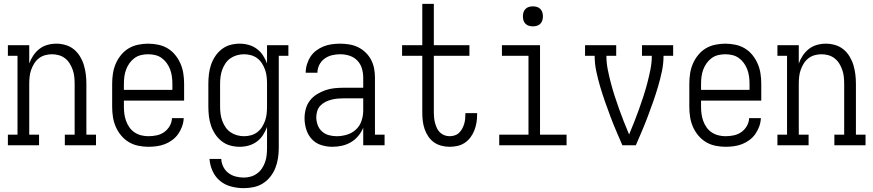

<svg xmlns="http://www.w3.org/2000/svg" viewBox="-20 -755 4540 998"><path d="M21 0V-55H71V-465H21V-520H132V-425Q140 -447 153 -466.5Q166 -486 184.5 -500.5Q203 -515 226 -521.5Q249 -528 273 -528Q297 -528 321 -521Q345 -514 364 -498.5Q383 -483 396 -461.5Q409 -440 416 -416.5Q423 -393 426 -369Q429 -345 429 -320V-55H479V0H317V-55H368V-320Q368 -338 366 -356.5Q364 -375 358 -392Q352 -409 342.5 -424.5Q333 -440 318.5 -451.5Q304 -463 286 -468Q268 -473 250 -473Q232 -473 214 -468Q196 -463 181.5 -451.5Q167 -440 157.5 -424.5Q148 -409 142 -392Q136 -375 134 -356.5Q132 -338 132 -320V-55H183V0Z M751 8Q725 8 698.5 2.5Q672 -3 649.5 -16.5Q627 -30 609.5 -51Q592 -72 581.5 -96.5Q571 -121 567 -147Q563 -173 563 -200V-320Q563 -346 567 -372.5Q571 -399 581.5 -423.5Q592 -448 609 -469Q626 -490 648.5 -503.5Q671 -517 697.5 -522.5Q724 -528 750 -528Q776 -528 802.5 -522.5Q829 -517 851.5 -503.5Q874 -490 891 -469Q908 -448 918.5 -423.5Q929 -399 933 -372.5Q937 -346 937 -320V-232H624V-200Q624 -181 626.5 -162.5Q629 -144 635.5 -126Q642 -108 653 -92.5Q664 -77 680 -66.5Q696 -56 714.5 -51.5Q733 -47 751 -47Q773 -47 794.5 -51.5Q816 -56 833.5 -68.5Q851 -81 862 -100Q873 -119 874 -141H935Q934 -119 926.5 -98Q919 -77 906.5 -59Q894 -41 876 -27.5Q858 -14 837.5 -6Q817 2 795 5Q773 8 751 8ZM876 -288V-320Q876 -339 873.5 -357.5Q871 -376 864.5 -393.5Q858 -411 847 -426.5Q836 -442 821 -453Q806 -464 787.5 -468.5Q769 -473 750 -473Q731 -473 712.5 -468.5Q694 -464 679 -453Q664 -442 653 -426.5Q642 -411 635.5 -393.5Q629 -376 626.5 -357.5Q624 -339 624 -320V-288Z M1247 223Q1214 223 1181.5 214.5Q1149 206 1124 185.5Q1099 165 1085 134Q1071 103 1069 71H1130Q1131 92 1140.5 111.5Q1150 131 1167 144Q1184 157 1205 162.5Q1226 168 1247 168Q1265 168 1283 163Q1301 158 1316 147Q1331 136 1341.5 120.5Q1352 105 1358 87.5Q1364 70 1366 51.5Q1368 33 1368 15V-95Q1360 -73 1347 -53Q1334 -33 1315 -19Q1296 -5 1273 1.5Q1250 8 1226 8Q1201 8 1177 1.5Q1153 -5 1133 -20.5Q1113 -36 1099 -57Q1085 -78 1077 -101.5Q1069 -125 1066 -150Q1063 -175 1063 -200V-320Q1063 -345 1066 -370Q1069 -395 1077 -418.5Q1085 -442 1099 -463Q1113 -484 1133 -499.5Q1153 -515 1177 -521.5Q1201 -528 1226 -528Q1250 -528 1273 -521.5Q1296 -515 1315 -501Q1334 -487 1347 -467Q1360 -447 1368 -425V-520H1479V-465H1429V15Q1429 41 1425 67Q1421 93 1411.5 117.5Q1402 142 1385.5 163Q1369 184 1347 198Q1325 212 1299 217.5Q1273 223 1247 223ZM1249 -47Q1267 -47 1285 -52Q1303 -57 1317.5 -68Q1332 -79 1342 -95Q1352 -111 1358 -128Q1364 -145 1366 -163.5Q1368 -182 1368 -200V-320Q1368 -338 1366 -356.5Q1364 -375 1358 -392Q1352 -409 1342 -425Q1332 -441 1317.5 -452Q1303 -463 1285 -468Q1267 -473 1249 -473Q1230 -473 1212 -468Q1194 -463 1178.5 -452.5Q1163 -442 1152.5 -426.5Q1142 -411 1135.5 -393.5Q1129 -376 1126.5 -357.5Q1124 -339 1124 -320V-200Q1124 -181 1126.5 -162.5Q1129 -144 1135.5 -126.5Q1142 -109 1152.5 -93.5Q1163 -78 1178.5 -67.5Q1194 -57 1212 -52Q1230 -47 1249 -47Z M1707 8Q1678 8 1649.5 -1Q1621 -10 1601 -31.5Q1581 -53 1572 -82Q1563 -111 1563 -140Q1563 -165 1569.5 -189Q1576 -213 1591 -232.5Q1606 -252 1627 -265Q1648 -278 1671 -286Q1694 -294 1718.5 -296.5Q1743 -299 1768 -299H1868V-352Q1868 -376 1861 -399.5Q1854 -423 1837 -440.5Q1820 -458 1796.5 -465.5Q1773 -473 1748 -473Q1727 -473 1706 -468Q1685 -463 1667.5 -450.5Q1650 -438 1640 -418.5Q1630 -399 1630 -377H1569Q1569 -399 1575.5 -420.5Q1582 -442 1594 -460.5Q1606 -479 1624 -492.5Q1642 -506 1662.5 -514Q1683 -522 1704.5 -525Q1726 -528 1748 -528Q1772 -528 1796 -524Q1820 -520 1841.5 -509.5Q1863 -499 1880.5 -482Q1898 -465 1909 -444Q1920 -423 1924.5 -399.5Q1929 -376 1929 -352V-55H1979V0H1868V-91Q1858 -67 1841.5 -47.5Q1825 -28 1803.5 -15.5Q1782 -3 1757.5 2.5Q1733 8 1707 8ZM1730 -47Q1757 -47 1783.5 -55Q1810 -63 1830 -81.5Q1850 -100 1859 -126.5Q1868 -153 1868 -180V-244H1768Q1751 -244 1735 -242.5Q1719 -241 1703 -237Q1687 -233 1672 -225.5Q1657 -218 1645.5 -206Q1634 -194 1629 -178Q1624 -162 1624 -146Q1624 -126 1631 -106Q1638 -86 1653.5 -72Q1669 -58 1689 -52.5Q1709 -47 1730 -47Z M2317 8Q2296 8 2274.5 2.5Q2253 -3 2235.5 -15.5Q2218 -28 2206 -46Q2194 -64 2187 -84.5Q2180 -105 2177.5 -126.5Q2175 -148 2175 -170V-465H2070V-520H2175V-735H2235V-520H2420V-465H2235V-170Q2235 -156 2236.5 -142Q2238 -128 2241.5 -115Q2245 -102 2251 -89Q2257 -76 2267 -66.5Q2277 -57 2290 -52Q2303 -47 2317 -47Q2330 -47 2343 -51Q2356 -55 2365.5 -64Q2375 -73 2381.5 -84.5Q2388 -96 2392 -108.5Q2396 -121 2397.5 -134Q2399 -147 2399 -160V-167H2460V-157Q2460 -137 2456.5 -116.5Q2453 -96 2445.5 -77Q2438 -58 2425.5 -41Q2413 -24 2395.5 -12.5Q2378 -1 2358 3.5Q2338 8 2317 8Z M2575 0V-55H2727V-465H2589V-520H2787V-55H2925V0ZM2750 -618Q2739 -618 2729 -621Q2719 -624 2711.5 -631.5Q2704 -639 2701 -649Q2698 -659 2698 -670Q2698 -681 2701 -691Q2704 -701 2711.5 -708.5Q2719 -716 2729 -719Q2739 -722 2750 -722Q2761 -722 2771 -719Q2781 -716 2788.5 -708.5Q2796 -701 2799 -691Q2802 -681 2802 -670Q2802 -659 2799 -649Q2796 -639 2788.5 -631.5Q2781 -624 2771 -621Q2761 -618 2750 -618Z M3215 0Q3199 -37 3183 -74.5Q3167 -112 3152.5 -150.5Q3138 -189 3124.5 -227.5Q3111 -266 3099.5 -305Q3088 -344 3079.5 -384Q3071 -424 3071 -465H3021V-520H3183V-465H3132Q3132 -429 3139 -394Q3146 -359 3155 -324.5Q3164 -290 3175 -256Q3186 -222 3198 -188.5Q3210 -155 3223 -122Q3236 -89 3250 -56Q3264 -89 3277 -122Q3290 -155 3302 -188.5Q3314 -222 3325 -256Q3336 -290 3345 -324.5Q3354 -359 3361 -394Q3368 -429 3368 -465H3317V-520H3479V-465H3429Q3429 -424 3420.5 -384Q3412 -344 3400.5 -305Q3389 -266 3375.5 -227.5Q3362 -189 3347.5 -150.5Q3333 -112 3317 -74.5Q3301 -37 3285 0Z M3751 8Q3725 8 3698.5 2.5Q3672 -3 3649.5 -16.5Q3627 -30 3609.5 -51Q3592 -72 3581.5 -96.5Q3571 -121 3567 -147Q3563 -173 3563 -200V-320Q3563 -346 3567 -372.5Q3571 -399 3581.5 -423.5Q3592 -448 3609 -469Q3626 -490 3648.5 -503.5Q3671 -517 3697.5 -522.5Q3724 -528 3750 -528Q3776 -528 3802.5 -522.5Q3829 -517 3851.5 -503.5Q3874 -490 3891 -469Q3908 -448 3918.5 -423.5Q3929 -399 3933 -372.5Q3937 -346 3937 -320V-232H3624V-200Q3624 -181 3626.5 -162.5Q3629 -144 3635.5 -126Q3642 -108 3653 -92.5Q3664 -77 3680 -66.5Q3696 -56 3714.5 -51.5Q3733 -47 3751 -47Q3773 -47 3794.5 -51.5Q3816 -56 3833.5 -68.5Q3851 -81 3862 -100Q3873 -119 3874 -141H3935Q3934 -119 3926.5 -98Q3919 -77 3906.5 -59Q3894 -41 3876 -27.5Q3858 -14 3837.5 -6Q3817 2 3795 5Q3773 8 3751 8ZM3876 -288V-320Q3876 -339 3873.5 -357.5Q3871 -376 3864.5 -393.5Q3858 -411 3847 -426.5Q3836 -442 3821 -453Q3806 -464 3787.5 -468.5Q3769 -473 3750 -473Q3731 -473 3712.5 -468.5Q3694 -464 3679 -453Q3664 -442 3653 -426.5Q3642 -411 3635.5 -393.5Q3629 -376 3626.5 -357.5Q3624 -339 3624 -320V-288Z M4021 0V-55H4071V-465H4021V-520H4132V-425Q4140 -447 4153 -466.5Q4166 -486 4184.5 -500.5Q4203 -515 4226 -521.5Q4249 -528 4273 -528Q4297 -528 4321 -521Q4345 -514 4364 -498.5Q4383 -483 4396 -461.5Q4409 -440 4416 -416.5Q4423 -393 4426 -369Q4429 -345 4429 -320V-55H4479V0H4317V-55H4368V-320Q4368 -338 4366 -356.5Q4364 -375 4358 -392Q4352 -409 4342.5 -424.5Q4333 -440 4318.5 -451.5Q4304 -463 4286 -468Q4268 -473 4250 -473Q4232 -473 4214 -468Q4196 -463 4181.5 -451.5Q4167 -440 4157.5 -424.5Q4148 -409 4142 -392Q4136 -375 4134 -356.5Q4132 -338 4132 -320V-55H4183V0Z"/></svg>

Font: Iosevka Curly Slab Light
Style: Regular
Weight: 300
Monospace: yes
Designer: Belleve Invis
Foundry: Belleve Invis
Version: Version 22.1.2; ttfautohint (v1.8.4)